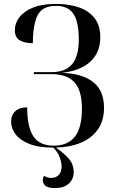

<svg xmlns="http://www.w3.org/2000/svg" viewBox="-20 -744 600 982"><path d="M261 218Q199 218 199 177Q199 165 206 155Q220 166 242 166Q265 166 280 151.5Q295 137 295 107Q295 88 286 62Q277 36 253 11Q176 11 128.5 -8.5Q81 -28 59 -58Q37 -88 37 -122Q37 -156 58.5 -175.5Q80 -195 119 -195Q119 -95 150.5 -47Q182 1 255 1Q326 1 362.5 -44.5Q399 -90 399 -189Q399 -282 360.5 -323.5Q322 -365 241 -365H153V-375H243Q315 -375 349 -416Q383 -457 383 -542Q383 -631 356 -672.5Q329 -714 266 -714Q196 -714 172 -665Q148 -616 148 -523Q107 -523 81.5 -537.5Q56 -552 56 -590Q56 -625 79 -655.5Q102 -686 148.5 -705Q195 -724 267 -724Q332 -724 383 -706.5Q434 -689 463.5 -651.5Q493 -614 493 -554Q493 -477 443.5 -430Q394 -383 296 -371Q399 -369 455.5 -325Q512 -281 512 -193Q512 -127 480.5 -82Q449 -37 393.5 -14Q338 9 266 11Q303 36 330 65.5Q357 95 357 136Q357 172 332 195Q307 218 261 218Z"/></svg>

Font: Noto Serif Display SemiCondensed Medium
Style: Regular
Weight: 500
Width: 4
Designer: Monotype Design Team
Foundry: Monotype Imaging Inc.
Version: Version 2.009